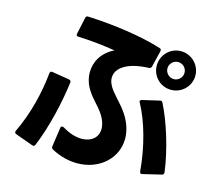

<svg xmlns="http://www.w3.org/2000/svg" viewBox="-117 -949 1235 1129"><g transform="rotate(15 500.0 -385.0)"><path d="M865 -520C930 -520 983 -572 983 -637C983 -702 930 -755 865 -755C800 -755 748 -702 748 -637C748 -572 800 -520 865 -520ZM47 -51C43 -43 46 -36 54 -33L162 6C170 9 177 7 180 -2C231 -124 268 -287 283 -409C284 -417 279 -422 271 -424L166 -441C157 -443 151 -439 150 -429C137 -303 105 -172 47 -51ZM269 -798 247 -696C245 -687 249 -681 259 -681C338 -678 418 -669 485 -658C411 -622 378 -560 378 -497C378 -461 389 -424 410 -392C438 -348 470 -322 495 -287C520 -252 531 -219 531 -192C531 -139 490 -106 432 -106C397 -106 356 -118 314 -144C310 -146 307 -146 305 -146C300 -146 296 -143 295 -136L278 -18C277 -10 280 -5 287 -1C341 28 395 40 444 40C577 40 680 -51 680 -172C680 -216 666 -265 634 -314C604 -359 571 -388 543 -424C522 -450 511 -476 511 -499C511 -561 581 -607 708 -611C716 -612 721 -616 723 -624L747 -723C749 -732 746 -738 738 -740C618 -778 450 -803 285 -810C276 -811 271 -807 269 -798ZM705 -407C705 -405 706 -403 708 -400C762 -302 803 -156 815 -10C816 -2 820 3 826 3H827L831 2L944 -25C951 -27 955 -32 955 -39V-42C937 -179 887 -336 837 -434C834 -440 830 -443 825 -443H824L819 -442L716 -418C709 -416 705 -412 705 -407ZM813 -637C813 -666 837 -689 865 -689C894 -689 917 -666 917 -637C917 -609 894 -585 865 -585C837 -585 813 -609 813 -637Z"/></g></svg>

Font: LINE Seed JP App_OTF Bold
Style: Regular
Weight: 700
Designer: LINE & Fontrix & Fontworks
Version: Version 1.009